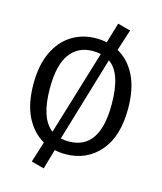

<svg xmlns="http://www.w3.org/2000/svg" viewBox="-135 -917 962 1142"><g transform="rotate(15 346.0 -346.0)"><path d="M244 127 165 106 205 -22Q136 -61 95.5 -141Q55 -221 55 -343Q55 -459 92.5 -538.5Q130 -618 196 -659.5Q262 -701 346 -701Q383 -701 412 -694L449 -819L528 -798L486 -667Q555 -630 596 -549.5Q637 -469 637 -344Q637 -173 556 -80.5Q475 12 346 12Q310 12 279 5ZM238 -97 396 -618Q369 -623 346 -623Q256 -623 206 -555Q156 -487 156 -343Q156 -158 238 -97ZM346 -66Q536 -66 536 -344Q536 -538 452 -594L296 -71Q321 -66 346 -66Z"/></g></svg>

Font: Trujillo
Style: Regular
Weight: 400
Designer: Fira Sans original fonts by bBox Type GmbH, Carrois Corporate GbR, & Edenspiekermann AG / Changes by Cristiano Sobral
Foundry: Fira Sans original fonts by bBox Type GmbH, Carrois Corporate GbR, & Edenspiekermann AG / Changes by Cristiano Sobral
Version: Version 4.301;October 17, 2021;FontCreator 14.0.0.2814 64-bi